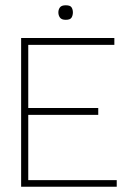

<svg xmlns="http://www.w3.org/2000/svg" viewBox="-20 -707 497 727"><path d="M60 0V-563H413V-537H87V-298H352V-272H87V-25H422V0ZM229 -632Q213 -632 207 -640.5Q201 -649 201 -660Q201 -671 207 -679Q213 -687 229 -687Q246 -687 251 -679Q256 -671 256 -660Q256 -649 251 -640.5Q246 -632 229 -632Z"/></svg>

Font: Darker Grotesque Light Light
Style: Regular
Weight: 300
Version: Version 1.000;gftools[0.9.28]